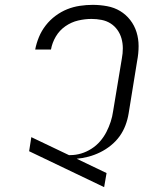

<svg xmlns="http://www.w3.org/2000/svg" viewBox="-20 -763 640 791"><path d="M409 8 100 -140 109 -198 264 -124H270Q292 -124 314 -130.5Q336 -137 356.5 -150Q377 -163 392.5 -181Q408 -199 418.5 -219.5Q429 -240 436 -261.5Q443 -283 446 -305L482 -522Q486 -543 486 -564Q486 -585 480.5 -604.5Q475 -624 463.5 -640Q452 -656 435.5 -666.5Q419 -677 398.5 -681Q378 -685 357 -685Q330 -685 302 -678.5Q274 -672 249.5 -655Q225 -638 210 -612.5Q195 -587 190 -559H125Q130 -585 140.5 -610.5Q151 -636 168.5 -658.5Q186 -681 209 -698Q232 -715 257 -725Q282 -735 309 -739Q336 -743 362 -743Q392 -743 421.5 -737.5Q451 -732 475 -717.5Q499 -703 516.5 -680.5Q534 -658 542.5 -630.5Q551 -603 551 -573Q551 -543 545 -512L510 -296Q506 -271 497 -247Q488 -223 473 -202Q458 -181 437 -164Q416 -147 392.5 -135.5Q369 -124 344.5 -117.5Q320 -111 296 -109L419 -50Z"/></svg>

Font: Iosevka Light Extended Oblique
Style: Regular
Weight: 300
Width: 7
Italic angle: -9°
Monospace: yes
Designer: Belleve Invis
Foundry: Belleve Invis
Version: Version 32.5.0; ttfautohint (v1.8.4)